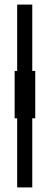

<svg xmlns="http://www.w3.org/2000/svg" viewBox="-20 -680 216 839"><path d="M55 139V-163H44V-370H55V-660H121V-370H134V-163H121V139Z"/></svg>

Font: Bricolage Grotesque 48pt Light
Style: Regular
Weight: 300
Designer: Mathieu Triay
Foundry: Atelier Triay
Version: Version 1.000; ttfautohint (v1.8.4.7-5d5b);gftools[0.9.32]